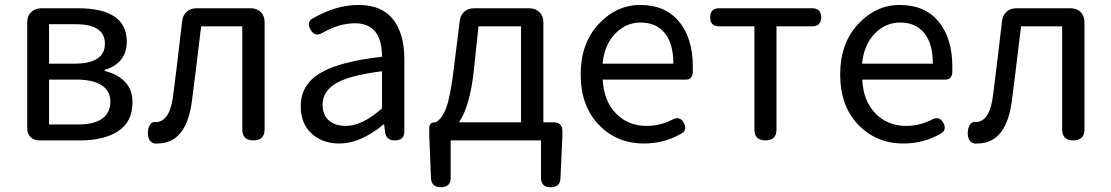

<svg xmlns="http://www.w3.org/2000/svg" viewBox="-20 -577 4567 789"><path d="M308.6 0H142.6Q119.1 0 105.5 -13.7Q91.8 -27.3 91.8 -50.8V-485.4Q91.8 -511.7 107.9 -527.3Q124 -543 150.4 -543H300.8Q501 -543 501 -405.3Q501 -361.3 477.1 -331.5Q453.1 -301.8 410.2 -290V-285.2Q460.9 -273.4 492.7 -241.7Q524.4 -210 524.4 -156.2Q524.4 -77.1 466.3 -38.6Q408.2 0 308.6 0ZM291 -477.5H181.6V-315.4H285.2Q411.1 -315.4 411.1 -397.5Q411.1 -477.5 291 -477.5ZM181.6 -65.4H298.8Q433.6 -65.4 433.6 -161.1Q433.6 -203.1 397.5 -226.6Q361.3 -250 293 -250H181.6Z M787.1 -543H1009.8Q1036.1 -543 1051.8 -527.3Q1067.4 -511.7 1067.4 -485.4V-45.9Q1067.4 0 1021.5 0Q975.6 0 975.6 -45.9V-468.8H806.6Q781.2 -255.9 769.5 -168Q748 12.7 627 12.7H615.2Q596.7 8.8 590.8 -9.3Q585 -27.3 589.8 -48.8Q592.8 -60.5 600.1 -68.8Q607.4 -77.1 617.2 -75.2H619.1Q679.7 -75.2 692.4 -191.4Q704.1 -279.3 728.5 -490.2Q731.4 -514.6 747.1 -528.8Q762.7 -543 787.1 -543Z M1641.6 -334V-37.1Q1641.6 0 1602.5 0Q1566.4 0 1562.5 -34.2L1558.6 -65.4H1555.7Q1461.9 12.7 1375 12.7Q1304.7 12.7 1260.3 -28.3Q1215.8 -69.3 1215.8 -140.6Q1215.8 -228.5 1295.4 -276.4Q1375 -324.2 1549.8 -343.8Q1549.8 -481.4 1438.5 -481.4Q1375 -481.4 1305.7 -442.4Q1273.4 -422.9 1255.9 -456.1Q1238.3 -485.4 1264.6 -501Q1360.4 -556.6 1453.1 -556.6Q1548.8 -556.6 1595.2 -497.6Q1641.6 -438.5 1641.6 -334ZM1549.8 -131.8V-284.2Q1417 -267.6 1361.3 -234.9Q1305.7 -202.1 1305.7 -147.5Q1305.7 -103.5 1332 -81.5Q1358.4 -59.6 1401.4 -59.6Q1468.8 -59.6 1549.8 -131.8Z M1866.2 -74.2H2121.1V-468.8H1946.3L1926.8 -285.2Q1911.1 -140.6 1866.2 -74.2ZM2203.1 0H1832V153.3Q1832 192.4 1792 192.4Q1752.9 192.4 1751 154.3L1744.1 -16.6V-50.8Q1744.1 -74.2 1766.6 -74.2H1769.5Q1795.9 -86.9 1813.5 -133.3Q1831.1 -179.7 1845.7 -301.8L1869.1 -490.2Q1872.1 -514.6 1887.7 -528.8Q1903.3 -543 1927.7 -543H2154.3Q2180.7 -543 2196.8 -527.3Q2212.9 -511.7 2212.9 -485.4V-74.2H2254.9Q2291 -74.2 2291 -38.1V-16.6L2283.2 154.3Q2282.2 192.4 2243.2 192.4Q2203.1 192.4 2203.1 153.3Z M2827.1 -301.8Q2827.1 -284.2 2826.7 -275.9Q2826.2 -267.6 2819.8 -258.8Q2813.5 -250 2800.8 -250H2457Q2460.9 -163.1 2510.7 -111.3Q2560.5 -59.6 2637.7 -59.6Q2691.4 -59.6 2742.2 -85Q2773.4 -102.5 2790 -72.3Q2805.7 -43 2780.3 -28.3Q2710 12.7 2626 12.7Q2514.6 12.7 2440.4 -64.5Q2366.2 -141.6 2366.2 -271.5Q2366.2 -398.4 2439.5 -477.5Q2512.7 -556.6 2611.3 -556.6Q2713.9 -556.6 2770.5 -488.3Q2827.1 -419.9 2827.1 -301.8ZM2456.1 -315.4H2747.1Q2747.1 -397.5 2711.9 -440.9Q2676.8 -484.4 2612.3 -484.4Q2552.7 -484.4 2508.3 -439Q2463.9 -393.6 2456.1 -315.4Z M2935.5 -543H3317.4Q3354.5 -543 3354.5 -505.9Q3354.5 -468.8 3317.4 -468.8H3170.9V-44.9Q3170.9 0 3126 0Q3080.1 0 3080.1 -44.9V-468.8H2935.5Q2898.4 -468.8 2898.4 -505.9Q2898.4 -543 2935.5 -543Z M3893.6 -301.8Q3893.6 -284.2 3893.1 -275.9Q3892.6 -267.6 3886.2 -258.8Q3879.9 -250 3867.2 -250H3523.4Q3527.3 -163.1 3577.1 -111.3Q3627 -59.6 3704.1 -59.6Q3757.8 -59.6 3808.6 -85Q3839.8 -102.5 3856.4 -72.3Q3872.1 -43 3846.7 -28.3Q3776.4 12.7 3692.4 12.7Q3581.1 12.7 3506.8 -64.5Q3432.6 -141.6 3432.6 -271.5Q3432.6 -398.4 3505.9 -477.5Q3579.1 -556.6 3677.7 -556.6Q3780.3 -556.6 3836.9 -488.3Q3893.6 -419.9 3893.6 -301.8ZM3522.5 -315.4H3813.5Q3813.5 -397.5 3778.3 -440.9Q3743.2 -484.4 3678.7 -484.4Q3619.1 -484.4 3574.7 -439Q3530.3 -393.6 3522.5 -315.4Z M4156.2 -543H4378.9Q4405.3 -543 4420.9 -527.3Q4436.5 -511.7 4436.5 -485.4V-45.9Q4436.5 0 4390.6 0Q4344.7 0 4344.7 -45.9V-468.8H4175.8Q4150.4 -255.9 4138.7 -168Q4117.2 12.7 3996.1 12.7H3984.4Q3965.8 8.8 3960 -9.3Q3954.1 -27.3 3959 -48.8Q3961.9 -60.5 3969.2 -68.8Q3976.6 -77.1 3986.3 -75.2H3988.3Q4048.8 -75.2 4061.5 -191.4Q4073.2 -279.3 4097.7 -490.2Q4100.6 -514.6 4116.2 -528.8Q4131.8 -543 4156.2 -543Z"/></svg>

Font: GenSenMaruGothic TW TTF Regular
Style: Regular
Weight: 400
Version: Version 1.301